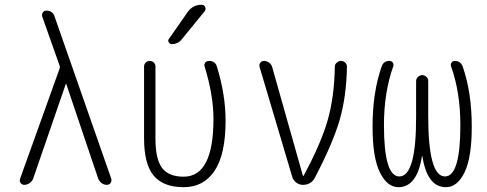

<svg xmlns="http://www.w3.org/2000/svg" viewBox="-20 -775 2040 805"><path d="M82 0Q72.3 0 66.4 -7.8Q60.5 -15.6 64.5 -26.4L230.5 -489.3Q231.4 -494.1 230.5 -498L157.2 -705.1Q154.3 -713.9 159.2 -722.2Q164.1 -730.5 173.8 -730.5Q201.2 -730.5 209 -705.1L446.3 -26.4Q449.2 -16.6 443.8 -8.3Q438.5 0 427.7 0Q416 0 406.2 -7.3Q396.5 -14.6 391.6 -26.4L257.8 -422.9Q257.8 -423.8 256.8 -423.8Q255.9 -423.8 255.9 -422.9L119.1 -26.4Q115.2 -15.6 104.5 -7.8Q93.8 0 82 0Z M750 9.8Q664.1 9.8 624 -39.1Q584 -87.9 584 -195.3V-496.1Q584 -505.9 590.8 -512.7Q597.7 -519.5 607.9 -519.5Q618.2 -519.5 625 -512.7Q631.8 -505.9 631.8 -496.1V-193.4Q631.8 -108.4 659.2 -71.3Q686.5 -34.2 750 -34.2Q875 -34.2 875 -276.4Q875 -376 837.9 -496.1Q835 -504.9 840.3 -512.2Q845.7 -519.5 856.4 -519.5Q882.8 -519.5 889.6 -495.1Q925.8 -377 925.8 -269.5Q925.8 -127.9 879.9 -59.1Q834 9.8 750 9.8ZM824.2 -754.9H826.2Q835.9 -754.9 840.3 -745.6Q844.7 -736.3 837.9 -727.5L742.2 -610.4Q727.5 -590.8 700.2 -589.8Q692.4 -589.8 687.5 -597.7Q682.6 -605.5 688.5 -612.3L767.6 -725.6Q789.1 -754.9 824.2 -754.9Z M1205.1 -34.2 1068.4 -494.1Q1065.4 -503.9 1071.3 -511.7Q1077.1 -519.5 1086.9 -519.5Q1098.6 -519.5 1108.4 -512.2Q1118.2 -504.9 1121.1 -494.1L1250 -38.1Q1250 -37.1 1251 -37.1Q1252.9 -37.1 1252.9 -38.1Q1326.2 -173.8 1354 -271.5Q1381.8 -369.1 1383.8 -495.1Q1383.8 -504.9 1391.6 -512.2Q1399.4 -519.5 1409.7 -519.5Q1419.9 -519.5 1427.2 -512.7Q1434.6 -505.9 1434.6 -495.1Q1432.6 -371.1 1404.3 -272.9Q1376 -174.8 1300.8 -31.2Q1285.2 0 1250 0Q1234.4 0 1221.7 -9.8Q1209 -19.5 1205.1 -34.2Z M1650.4 9.8Q1603.5 9.8 1572.8 -52.2Q1542 -114.3 1542 -244.1Q1542 -387.7 1580.1 -496.1Q1588.9 -520.5 1613.3 -519.5Q1622.1 -519.5 1627 -512.2Q1631.8 -504.9 1628.9 -497.1Q1589.8 -387.7 1589.8 -250Q1589.8 -35.2 1654.3 -35.2Q1725.6 -35.2 1724.6 -289.1V-434.6Q1724.6 -445.3 1732.4 -452.6Q1740.2 -460 1750 -460Q1759.8 -460 1767.6 -453.1Q1775.4 -446.3 1775.4 -434.6V-289.1Q1775.4 -35.2 1845.7 -35.2Q1910.2 -35.2 1910.2 -250Q1910.2 -387.7 1871.1 -497.1Q1868.2 -504.9 1873 -512.2Q1877.9 -519.5 1886.7 -519.5Q1911.1 -519.5 1919.9 -496.1Q1958 -387.7 1958 -244.1Q1958 -114.3 1927.7 -52.2Q1897.5 9.8 1849.6 9.8Q1771.5 9.8 1751 -119.1Q1751 -120.1 1750 -120.1Q1749 -120.1 1749 -119.1Q1728.5 9.8 1650.4 9.8Z"/></svg>

Font: Rounded-L Mgen+ 1m light
Style: Regular
Weight: 200
Designer: [Source Han Sans]
Ryoko NISHIZUKA  (kana & ideographs); Paul D. Hunt (Latin, Greek & Cyrillic); Wenlong ZHANG  (bopomofo
Version: Version 1.059.20150602